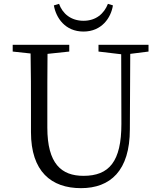

<svg xmlns="http://www.w3.org/2000/svg" viewBox="-20 -962 832 998"><path d="M541 -942C521 -891 479 -854 414 -854C349 -854 305 -891 287 -942L260 -934C271 -870 318 -798 414 -798C509 -798 557 -870 567 -934ZM752 -729H492V-694L610 -680L611 -318C611 -122 547 -48 414 -48C299 -48 226 -111 226 -299V-391C226 -490 226 -587 227 -682L340 -694V-729H46V-694L139 -684C141 -587 141 -489 141 -391V-275C141 -71 246 16 401 16C553 16 655 -74 655 -290L657 -682L752 -694Z"/></svg>

Font: Source Han Serif K
Style: Regular
Weight: 400
Designer: Ryoko NISHIZUKA 西塚涼子 (kana & ideographs); Frank Grießhammer (Latin, Greek & Cyrillic); Wenlong ZHANG 张文龙 (bopomofo); San
Foundry: Adobe Systems Incorporated
Version: Version 1.001;PS 1.001;hotconv 16.6.54;makeotf.lib2.5.65590